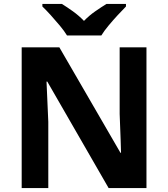

<svg xmlns="http://www.w3.org/2000/svg" viewBox="-20 -954 853 974"><path d="M723 0H531L220 -540H216Q218 -489 220.5 -438Q223 -387 225 -336V0H90V-714H281L591 -179H594Q593 -212 592 -245Q591 -278 589.5 -310.5Q588 -343 587 -376V-714H723ZM320 -774Q306 -797 283.5 -824Q261 -851 237.5 -877Q214 -903 195 -921V-934H294Q320 -918 350 -896.5Q380 -875 406 -848Q432 -875 463 -896.5Q494 -918 520 -934H619V-921Q601 -903 577 -877Q553 -851 530.5 -824Q508 -797 494 -774Z"/></svg>

Font: Noto Sans Gunjala Gondi
Style: Regular
Weight: 400
Designer: Ek Type
Foundry: Ek Type
Version: Version 1.004